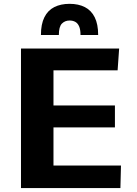

<svg xmlns="http://www.w3.org/2000/svg" viewBox="-20 -958 699 978"><path d="M86.9 0V-710.9H586.9L579.1 -599.6H252.4V-420.9H565.4V-309.1H252.4V-114.7H596.2L593.3 0ZM188.5 -779.8Q188.5 -835 206.1 -870.1Q223.6 -905.3 256.6 -921.9Q289.6 -938.5 334.5 -938.5Q379.4 -938.5 412.1 -921.9Q444.8 -905.3 462.4 -870.1Q480 -835 480 -779.8H390.1Q390.1 -808.1 382.8 -824.2Q375.5 -840.3 363 -846.9Q350.6 -853.5 334.5 -853.5Q311 -853.5 295.4 -837.9Q279.8 -822.3 279.8 -779.8Z"/></svg>

Font: Comme
Style: Bold
Weight: 700
Version: Version 1.000;gftools[0.9.27]